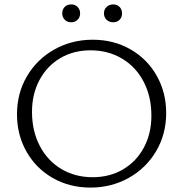

<svg xmlns="http://www.w3.org/2000/svg" viewBox="-20 -844 830 870"><path d="M262 -783Q262 -801 273 -812.5Q284 -824 303 -824Q320 -824 331.5 -812.5Q343 -801 343 -783Q343 -766 331.5 -754.5Q320 -743 303 -743Q285 -743 273.5 -754.5Q262 -766 262 -783ZM451 -783Q451 -801 463 -812.5Q475 -824 493 -824Q511 -824 522 -812.5Q533 -801 533 -783Q533 -766 522 -754.5Q511 -743 493 -743Q475 -743 463 -754.5Q451 -766 451 -783ZM57 -326Q57 -422 102.5 -499Q148 -576 226.5 -620Q305 -664 400 -664Q495 -664 571 -620.5Q647 -577 690 -501Q733 -425 733 -332Q733 -236 687.5 -159Q642 -82 563.5 -38Q485 6 390 6Q295 6 219 -37.5Q143 -81 100 -157Q57 -233 57 -326ZM666 -320Q666 -406 631 -473.5Q596 -541 533 -578.5Q470 -616 390 -616Q313 -616 253 -580.5Q193 -545 159 -481.5Q125 -418 125 -337Q125 -251 160 -183.5Q195 -116 257.5 -78.5Q320 -41 400 -41Q477 -41 537.5 -76.5Q598 -112 632 -175.5Q666 -239 666 -320Z"/></svg>

Font: Ysabeau Infant Semilight
Style: Regular
Weight: 300
Designer: Christian Thalmann (Catharsis Fonts)
Version: Version 0.003